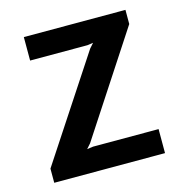

<svg xmlns="http://www.w3.org/2000/svg" viewBox="-83 -593 631 668"><g transform="rotate(-15 232.0 -258.5)"><path d="M32 0V-51L273.5 -418.5L288.5 -435.5L267.5 -432.5H61V-517H427V-466L188 -100.5L173 -83.5L195 -86.5H431V0Z"/></g></svg>

Font: Expletus Sans SemiBold
Style: Regular
Weight: 600
Version: Version 7.500